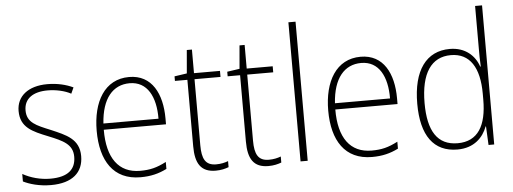

<svg xmlns="http://www.w3.org/2000/svg" viewBox="-50 -991 2793 1045"><g transform="rotate(-5 1346.5 -468.0)"><path d="M367 -226C367 -320 296 -347 215 -382C137 -414 87 -433 87 -500C87 -564 136 -598 216 -598C262 -598 310 -587 343 -569L358 -602C320 -620 272 -632 217 -632C112 -632 49 -580 49 -500C49 -410 113 -383 198 -349C277 -317 329 -294 329 -226C329 -158 287 -118 190 -118C135 -118 82 -133 39 -157V-116C73 -99 126 -83 190 -83C307 -83 367 -137 367 -226Z M664 -632C530 -632 463 -514 463 -355C463 -192 531 -83 679 -83C736 -83 779 -94 823 -116V-154C771 -127 734 -118 680 -118C563 -118 501 -203 502 -358H842V-390C842 -524 789 -632 664 -632ZM664 -598C761 -598 805 -511 804 -392H503C512 -528 572 -598 664 -598Z M1095 -117C1036 -117 1018 -155 1018 -228V-589H1160V-622H1018V-751H990L979 -624L911 -614V-589H979V-226C979 -132 1009 -83 1090 -83C1120 -83 1142 -89 1161 -96V-129C1143 -122 1121 -117 1095 -117Z M1383 -117C1324 -117 1306 -155 1306 -228V-589H1448V-622H1306V-751H1278L1267 -624L1199 -614V-589H1267V-226C1267 -132 1297 -83 1378 -83C1408 -83 1430 -89 1449 -96V-129C1431 -122 1409 -117 1383 -117Z M1593 -93V-853H1554V-93Z M1929 -632C1795 -632 1728 -514 1728 -355C1728 -192 1796 -83 1944 -83C2001 -83 2044 -94 2088 -116V-154C2036 -127 1999 -118 1945 -118C1828 -118 1766 -203 1767 -358H2107V-390C2107 -524 2054 -632 1929 -632ZM1929 -598C2026 -598 2070 -511 2069 -392H1768C1777 -528 1837 -598 1929 -598Z M2411 -83C2502 -83 2552 -136 2574 -195H2576L2581 -93H2612V-853H2574V-623C2574 -591 2574 -557 2576 -522H2573C2553 -582 2501 -632 2416 -632C2288 -632 2214 -533 2214 -350C2214 -176 2281 -83 2411 -83ZM2415 -117C2304 -117 2254 -198 2254 -350C2254 -513 2312 -598 2419 -598C2523 -598 2574 -516 2574 -374V-341C2574 -200 2526 -117 2415 -117Z"/></g></svg>

Font: Noto Sans Kannada UI SemiCondensed ExtraLight
Style: Regular
Weight: 200
Width: 4
Designer: Jelle Bosma - Monotype Design Team
Foundry: Monotype Imaging Inc.
Version: Version 2.005